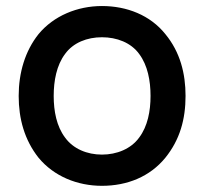

<svg xmlns="http://www.w3.org/2000/svg" viewBox="-20 -598 674 634"><path d="M316.7 15.6C400 15.6 475 -14.6 526 -77.1C574 -136.5 592.7 -204.2 592.7 -281.2C592.7 -355.2 575 -426 526 -485.4C476 -547.9 399 -578.1 316.7 -578.1C235.4 -578.1 157.3 -545.8 107.3 -485.4C62.5 -429.2 41.7 -357.3 41.7 -281.2C41.7 -206.3 60.4 -136.5 107.3 -77.1C158.3 -15.6 235.4 15.6 316.7 15.6ZM477.1 -281.2C477.1 -231.3 467.7 -181.2 439.6 -143.8C412.5 -106.3 365.6 -87.5 316.7 -87.5C267.7 -87.5 221.9 -106.3 194.8 -143.8C166.7 -181.2 157.3 -231.3 157.3 -281.2C157.3 -331.2 166.7 -382.3 194.8 -419.8C221.9 -457.3 267.7 -475 316.7 -475C365.6 -475 412.5 -457.3 439.6 -419.8C467.7 -382.3 477.1 -331.2 477.1 -281.2Z"/></svg>

Font: Manrope Semibold
Style: Regular
Weight: 600
Width: 4
Designer: Michael Sharanda
Foundry: Michael Sharanda
Version: Version 2.000;PS 002.000;hotconv 1.0.88;makeotf.lib2.5.64775